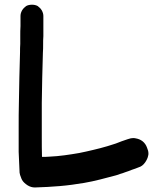

<svg xmlns="http://www.w3.org/2000/svg" viewBox="-20 -782 696 828"><path d="M75.2 -5.9C80.1 2.9 88.9 10.7 99.6 17.6C109.4 23.4 119.1 26.4 129.9 26.4H131.8C168 25.4 203.1 23.4 237.3 20.5C272.5 17.6 307.6 12.7 342.8 6.8C365.2 2.9 388.7 -2 411.1 -7.8L478.5 -25.4C485.4 -27.3 492.2 -29.3 499 -32.2C505.9 -34.2 512.7 -36.1 519.5 -39.1C529.3 -42 539.1 -45.9 548.8 -49.8C558.6 -52.7 568.4 -56.6 578.1 -60.5C588.9 -63.5 597.7 -70.3 605.5 -81.1C612.3 -90.8 617.2 -100.6 619.1 -111.3C620.1 -114.3 620.1 -117.2 620.1 -120.1C620.1 -127.9 618.2 -135.7 614.3 -144.5C610.4 -156.2 603.5 -166 594.7 -172.9C585.9 -179.7 576.2 -183.6 564.5 -185.5C561.5 -186.5 558.6 -186.5 555.7 -186.5C546.9 -186.5 538.1 -184.6 530.3 -181.6C521.5 -178.7 513.7 -175.8 504.9 -172.9L479.5 -163.1C473.6 -161.1 467.8 -159.2 460.9 -157.2C455.1 -155.3 449.2 -153.3 442.4 -151.4C422.9 -145.5 403.3 -140.6 382.8 -135.7C362.3 -130.9 341.8 -126 321.3 -122.1C299.8 -118.2 278.3 -115.2 257.8 -112.3C236.3 -109.4 214.8 -107.4 192.4 -106.4C182.6 -105.5 172.9 -105.5 162.1 -105.5H161.1C160.2 -133.8 160.2 -162.1 160.2 -190.4V-263.7V-337.9C161.1 -374 161.1 -410.2 162.1 -446.3L165 -554.7C166 -566.4 166 -578.1 166 -589.8C166 -602.5 166 -614.3 167 -626V-712.9C167 -720.7 165 -728.5 160.2 -737.3C155.3 -745.1 149.4 -751 142.6 -755.9C135.7 -759.8 127 -761.7 118.2 -761.7C108.4 -761.7 99.6 -759.8 92.8 -755.9C85.9 -751 80.1 -745.1 75.2 -737.3C70.3 -728.5 68.4 -720.7 68.4 -712.9V-669.9C67.4 -655.3 67.4 -641.6 67.4 -627.9V-592.8C66.4 -580.1 66.4 -568.4 66.4 -556.6L63.5 -448.2L61.5 -338.9C60.5 -303.7 60.5 -268.6 60.5 -233.4V-127L64.5 -37.1C65.4 -30.3 67.4 -24.4 70.3 -17.6C71.3 -13.7 73.2 -9.8 75.2 -5.9Z"/></svg>

Font: Citrustime FakeCyr
Style: Regular
Weight: 400
Version: Version 1.1